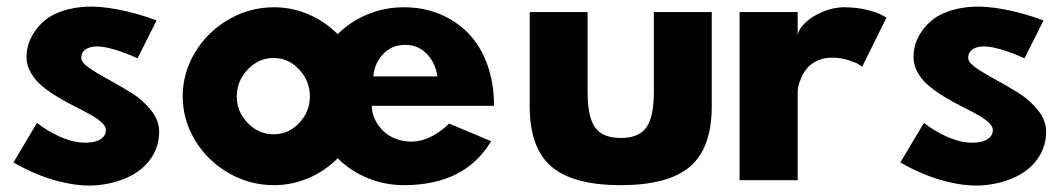

<svg xmlns="http://www.w3.org/2000/svg" viewBox="-20 -550 3235 586"><path d="M21 -54.2 92.8 -174.8Q127 -148.9 160.4 -134Q193.8 -119.1 219 -116Q244.1 -112.8 263.7 -116.5Q283.2 -120.1 293.2 -129.9Q303.2 -139.6 303.2 -152.8Q303.2 -164.6 289.8 -176.8Q276.4 -189 255.1 -200.7Q233.9 -212.4 208 -225.3Q182.1 -238.3 156.2 -253.9Q130.4 -269.5 109.1 -286.9Q87.9 -304.2 74.5 -327.4Q61 -350.6 61 -376Q61 -394.5 66.4 -413.6Q71.8 -432.6 85.2 -452.9Q98.6 -473.1 118.9 -489.5Q139.2 -505.9 171.1 -516.6Q203.1 -527.3 242.7 -529.5Q282.2 -531.7 337.9 -521.5Q393.6 -511.2 458 -487.8L399.9 -372.1Q360.8 -389.6 329.8 -398.7Q298.8 -407.7 280.3 -408.2Q261.7 -408.7 249.5 -403.6Q237.3 -398.4 232.7 -390.9Q228 -383.3 228 -373Q228 -359.4 252.4 -342.5Q276.9 -325.7 311.8 -306.9Q346.7 -288.1 381.8 -266.1Q417 -244.1 441.4 -213.1Q465.8 -182.1 465.8 -147.9Q465.8 -106 443.4 -70.6Q420.9 -35.2 379.2 -13.4Q337.4 8.3 283.4 14.6Q229.5 21 160.4 3.7Q91.3 -13.7 21 -54.2Z M815.9 -527.8Q871.6 -527.8 921.9 -506.1Q972.2 -484.4 1010.7 -445.8Q1049.3 -484.4 1101.8 -506.1Q1154.3 -527.8 1212.9 -527.8Q1271.5 -527.8 1321.5 -507.3Q1371.6 -486.8 1408.7 -449.2Q1445.8 -411.6 1466.8 -354.2Q1487.8 -296.9 1487.8 -227.1H1114.7Q1114.7 -205.6 1124.5 -185.3Q1134.3 -165 1150.6 -149.4Q1167 -133.8 1190.4 -125.5Q1213.9 -117.2 1239.3 -117.7Q1264.6 -118.2 1294.2 -132.1Q1323.7 -146 1350.6 -172.9L1479 -119.1Q1398.9 15.1 1212.9 15.1Q1154.3 15.1 1101.8 -6.6Q1049.3 -28.3 1010.7 -66.9Q972.2 -28.3 921.9 -6.6Q871.6 15.1 815.9 15.1Q741.7 15.1 677.2 -22.2Q612.8 -59.6 575.2 -122.1Q537.6 -184.6 537.6 -255.9Q537.6 -327.1 575.2 -389.9Q612.8 -452.6 677.2 -490.2Q741.7 -527.8 815.9 -527.8ZM736.1 -337.9Q702.6 -302.7 702.6 -255.9Q702.6 -209 736.1 -174.6Q769.5 -140.1 814.9 -140.1Q860.4 -140.1 893.1 -174.6Q925.8 -209 925.8 -255.9Q925.8 -302.7 893.1 -337.9Q860.4 -373 814.9 -373Q769.5 -373 736.1 -337.9ZM1119.6 -316.9H1314.9Q1309.1 -358.4 1282.5 -385.7Q1255.9 -413.1 1217.8 -413.1Q1174.8 -413.1 1148.4 -384Q1122.1 -355 1119.6 -316.9Z M1596.7 -226.1V-513.2H1773.4V-269Q1773.4 -192.9 1796.4 -160.9Q1819.3 -128.9 1874.5 -128.9Q1929.7 -128.9 1952.6 -160.9Q1975.6 -192.9 1975.6 -269V-513.2H2152.3V-226.1Q2152.3 -98.1 2085.9 -41.5Q2019.5 15.1 1874.5 15.1Q1729.5 15.1 1663.1 -41.5Q1596.7 -98.1 1596.7 -226.1Z M2237.3 0V-513.2H2414.6V-439Q2414.6 -457 2434.8 -477.8Q2455.1 -498.5 2488.8 -513.2Q2522.5 -527.8 2556.6 -527.8Q2593.8 -527.8 2626 -519.8Q2658.2 -511.7 2671.9 -503.9L2685.5 -496.1L2611.3 -346.2Q2607.4 -349.1 2600.6 -353.8Q2593.8 -358.4 2569.8 -366.2Q2545.9 -374 2519.5 -374Q2493.7 -374 2473.6 -364.3Q2453.6 -354.5 2442.9 -341.3Q2432.1 -328.1 2425.3 -312.3Q2418.5 -296.4 2416.5 -286.1Q2414.6 -275.9 2414.6 -270V0Z M2728 -54.2 2799.8 -174.8Q2834 -148.9 2867.4 -134Q2900.9 -119.1 2926 -116Q2951.2 -112.8 2970.7 -116.5Q2990.2 -120.1 3000.2 -129.9Q3010.3 -139.6 3010.3 -152.8Q3010.3 -164.6 2996.8 -176.8Q2983.4 -189 2962.2 -200.7Q2940.9 -212.4 2915 -225.3Q2889.2 -238.3 2863.3 -253.9Q2837.4 -269.5 2816.2 -286.9Q2794.9 -304.2 2781.5 -327.4Q2768.1 -350.6 2768.1 -376Q2768.1 -394.5 2773.4 -413.6Q2778.8 -432.6 2792.2 -452.9Q2805.7 -473.1 2825.9 -489.5Q2846.2 -505.9 2878.2 -516.6Q2910.2 -527.3 2949.7 -529.5Q2989.3 -531.7 3044.9 -521.5Q3100.6 -511.2 3165 -487.8L3106.9 -372.1Q3067.9 -389.6 3036.9 -398.7Q3005.9 -407.7 2987.3 -408.2Q2968.8 -408.7 2956.5 -403.6Q2944.3 -398.4 2939.7 -390.9Q2935.1 -383.3 2935.1 -373Q2935.1 -359.4 2959.5 -342.5Q2983.9 -325.7 3018.8 -306.9Q3053.7 -288.1 3088.9 -266.1Q3124 -244.1 3148.4 -213.1Q3172.9 -182.1 3172.9 -147.9Q3172.9 -106 3150.4 -70.6Q3127.9 -35.2 3086.2 -13.4Q3044.4 8.3 2990.5 14.6Q2936.5 21 2867.4 3.7Q2798.3 -13.7 2728 -54.2Z"/></svg>

Font: Hussar Preview
Style: Bold
Weight: 700
Foundry: Cannot Into Space Fonts, PlusOne Fonts
Version: Version 2.29RC2 "Millennial"